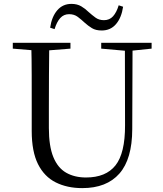

<svg xmlns="http://www.w3.org/2000/svg" viewBox="-20 -947 837 983"><path d="M236.7 -805.2Q244.9 -861.4 273.1 -894.3Q301.3 -927.1 345.6 -927.1Q374.9 -927.1 395.8 -914.8Q416.7 -902.4 432.9 -886.2Q451.1 -869.9 469 -856.8Q486.8 -843.7 512.4 -843.7Q540.7 -843.7 558.7 -863.5Q576.7 -883.4 587.7 -919.9L610.3 -912.5Q601.9 -856.1 573.9 -823.5Q545.9 -790.9 500.7 -790.9Q470.3 -790.9 450.7 -802.9Q431.1 -814.9 414.1 -830.3Q396.7 -846.6 378.3 -860.5Q360 -874.4 333.7 -874.4Q306.4 -874.4 288.4 -854.5Q270.4 -834.5 259.4 -797.8ZM401.2 16.1Q323.9 16.1 265.4 -13.2Q206.9 -42.4 174.6 -106.7Q142.4 -171.1 142.4 -276.5V-391Q142.4 -475.8 142.3 -560.2Q142.2 -644.6 140 -728H232.2Q231.2 -645.4 230.7 -561.2Q230.2 -477 230.2 -391V-291.5Q230.2 -198.9 253 -143.1Q275.8 -87.3 318.7 -62.8Q361.7 -38.3 420.2 -38.3Q522.2 -38.3 571.4 -100.5Q620.6 -162.6 620.2 -305.7L619.4 -728H658.7L657.1 -285.6Q656.7 -132.5 591.2 -58.2Q525.7 16.1 401.2 16.1ZM45.5 -698V-728H340.7V-698L201.1 -686.9H179.8ZM498.2 -698V-728H756.2V-698L647.1 -686.7H626.2Z"/></svg>

Font: Noto Serif SC ExtraLight
Style: Regular
Weight: 200
Designer: Ryoko NISHIZUKA 西塚涼子 (kana & ideographs); Frank Grießhammer (Latin, Greek & Cyrillic); Wenlong ZHANG 张文龙 (bopomofo); San
Foundry: Adobe
Version: Version 2.002-H1;hotconv 1.1.0;makeotfexe 2.6.0